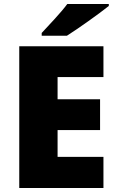

<svg xmlns="http://www.w3.org/2000/svg" viewBox="-20 -947 589 967"><path d="M528 -917V-927H319C286 -882 224 -818 190 -781V-767H317C371 -801 481 -879 528 -917ZM501 0V-157H270V-292H484V-447H270V-559H501V-714H77V0Z"/></svg>

Font: Noto Sans Sinhala Black
Style: Regular
Weight: 900
Designer: Jelle Bosma - Monotype Design Team
Foundry: Monotype Imaging Inc.
Version: Version 2.006